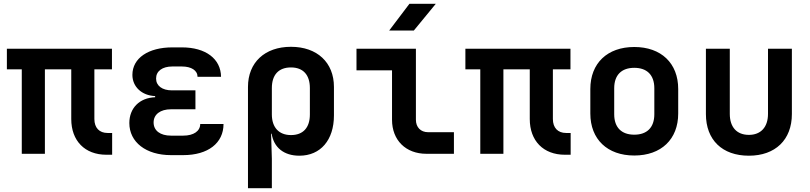

<svg xmlns="http://www.w3.org/2000/svg" viewBox="-20 -805 4240 1005"><path d="M537 5H567V-109H543C500 -109 474 -136 474 -182V-442H566V-550H16V-442H94V0H215V-442H353V-182C353 -68 424 5 537 5Z M939 7C1069 7 1150 -56 1150 -156H1028C1028 -119 994 -95 939 -95H875C819 -95 784 -121 784 -164C784 -206 819 -233 875 -233H1003V-332H880C829 -332 797 -356 797 -394C797 -433 830 -457 882 -457H932C982 -457 1014 -436 1014 -403H1137C1136 -497 1057 -557 932 -557H882C757 -557 673 -501 673 -413C673 -351 722 -305 792 -302V-296C710 -293 657 -239 657 -161C657 -61 744 7 875 7Z M1278 180H1403V26L1399 -105H1402C1413 -33 1466 10 1547 10C1658 10 1728 -72 1728 -201V-350C1728 -478 1640 -560 1503 -560C1366 -560 1278 -478 1278 -350ZM1503 -98C1440 -98 1403 -138 1403 -206V-344C1403 -413 1438 -452 1503 -452C1567 -452 1602 -413 1602 -344V-206C1602 -137 1567 -98 1503 -98Z M2017 -645H2146L2261 -785H2123ZM2212 0H2356V-113H2221C2182 -113 2157 -139 2157 -178V-550H1846V-437H2032V-178C2032 -71 2104 0 2212 0Z M2937 5H2967V-109H2943C2900 -109 2874 -136 2874 -182V-442H2966V-550H2416V-442H2494V0H2615V-442H2753V-182C2753 -68 2824 5 2937 5Z M3300 9C3441 9 3530 -76 3530 -211V-339C3530 -474 3441 -559 3300 -559C3159 -559 3070 -474 3070 -339V-211C3070 -76 3159 9 3300 9ZM3300 -100C3234 -100 3195 -137 3195 -207V-343C3195 -413 3234 -450 3300 -450C3366 -450 3405 -413 3405 -343V-207C3405 -137 3366 -100 3300 -100Z M3900 10C4038 10 4125 -73 4125 -208V-550H4000V-209C4000 -139 3962 -99 3900 -99C3837 -99 3800 -139 3800 -209V-550H3675V-208C3675 -73 3760 10 3900 10Z"/></svg>

Font: JetBrains Mono
Style: Bold
Weight: 558
Monospace: yes
Designer: Philipp Nurullin, Konstantin Bulenkov
Foundry: JetBrains
Version: Version 2.305